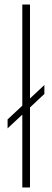

<svg xmlns="http://www.w3.org/2000/svg" viewBox="-20 -828 231 848"><path d="M78.5 0V-808H112.5V0ZM13.5 -261V-300.5L176 -452.5V-413Z"/></svg>

Font: Encode Sans Semi Condensed Thin
Style: Regular
Weight: 100
Width: 4
Designer: Multiple Designers
Foundry: Impallari Type
Version: Version 3.000; ttfautohint (v1.8.3) -l 8 -r 50 -G 200 -x 14 